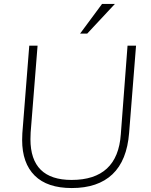

<svg xmlns="http://www.w3.org/2000/svg" viewBox="-20 -943 762 971"><path d="M92 -235Q92 -257 93 -269L128 -712H170L135 -273Q134 -261 134 -239Q134 -33 342 -33Q575 -33 591 -264L625 -712H668L633 -271Q622 -131 548.5 -61.5Q475 8 343 8Q219 8 155.5 -55Q92 -118 92 -235ZM385 -773 496 -923H561L421 -773Z"/></svg>

Font: Muli ExtraLight
Style: Italic
Weight: 275
Italic angle: -4.541°
Designer: Vernon Adams
Foundry: Vernon Adams
Version: Version 2.001